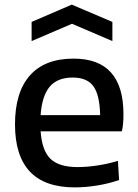

<svg xmlns="http://www.w3.org/2000/svg" viewBox="-20 -803 598 832"><path d="M117 -708 291 -783 467 -708V-625L292 -700L117 -625ZM304 9Q174 9 109.5 -59.5Q45 -128 45 -264Q45 -403 109.5 -476Q174 -549 299 -549Q515 -549 515 -308Q515 -261 508 -234H156Q162 -150 199 -114.5Q236 -79 316 -79Q356 -79 402.5 -86Q449 -93 491 -106L496 -23Q454 -8 403 0.5Q352 9 304 9ZM295 -467Q229 -467 195.5 -427.5Q162 -388 156 -304H414Q412 -392 384.5 -429.5Q357 -467 295 -467Z"/></svg>

Font: Encode Sans Normal
Style: Medium
Weight: 500
Designer: Pablo Impallari, Andres Torresi
Foundry: Pablo Impallari, Andres Torresi
Version: Version 1.000; ttfautohint (v1.00) -l 8 -r 50 -G 200 -x 14 -